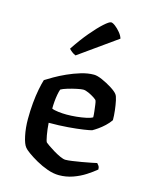

<svg xmlns="http://www.w3.org/2000/svg" viewBox="-115 -831 699 904"><g transform="rotate(15 235.0 -379.5)"><path d="M261 0Q234 0 204.5 -10.5Q175 -21 148.5 -36Q122 -51 103.5 -64.5Q85 -78 80 -85Q68 -99 60 -137Q52 -175 52 -218Q52 -259 55.5 -296.5Q59 -334 65 -364.5Q71 -395 77 -414Q91 -423 116 -437.5Q141 -452 172 -466Q203 -480 236 -490Q269 -500 299 -500Q315 -500 340 -489Q365 -478 388 -463.5Q411 -449 419 -438Q425 -431 429.5 -410Q434 -389 437 -363.5Q440 -338 440 -316Q429 -300 414 -286Q399 -272 384 -261.5Q369 -251 358 -245Q348 -242 318 -237.5Q288 -233 245 -229.5Q202 -226 151 -226Q153 -195 158 -167Q163 -139 167 -134Q170 -131 183 -122Q196 -113 212.5 -103Q229 -93 245.5 -85.5Q262 -78 272 -78Q284 -78 305 -81Q326 -84 349.5 -88Q373 -92 392.5 -96Q412 -100 421 -102Q425 -98 429.5 -91.5Q434 -85 434 -74Q415 -58 388 -40.5Q361 -23 328.5 -11.5Q296 0 261 0ZM222 -285Q245 -285 270 -287.5Q295 -290 316 -294.5Q337 -299 347 -305Q347 -316 345 -333Q343 -350 341 -365Q339 -380 337 -384Q336 -388 323 -396.5Q310 -405 294.5 -412Q279 -419 268 -419Q259 -419 237.5 -414.5Q216 -410 194.5 -403.5Q173 -397 163 -391Q159 -380 156 -363.5Q153 -347 151.5 -329Q150 -311 150 -295Q160 -290 181.5 -287.5Q203 -285 222 -285ZM191 -565Q181 -569 172 -576Q163 -583 158 -589Q191 -639 223 -677Q255 -715 279.5 -737Q304 -759 313 -759Q321 -759 334 -749Q347 -739 359 -724.5Q371 -710 375 -696Z"/></g></svg>

Font: Texturina Medium 12pt Medium
Style: Regular
Weight: 500
Version: Version 1.002